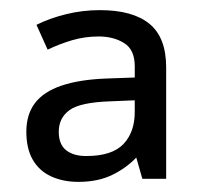

<svg xmlns="http://www.w3.org/2000/svg" viewBox="-20 -742 397 379"><path d="M177 -722Q242 -722 275 -695Q308 -668 308 -609V-389H261L249 -431Q229 -410 201 -396.5Q173 -383 135 -383Q104 -383 80.5 -394Q57 -405 44.5 -427Q32 -449 32 -482Q32 -516 49 -538.5Q66 -561 101.5 -573Q137 -585 190 -587L246 -589V-611Q246 -644 225 -657Q204 -670 175 -670Q147 -670 122 -662.5Q97 -655 74 -644L52 -693Q78 -706 110.5 -714Q143 -722 177 -722ZM198 -542Q138 -540 117 -524.5Q96 -509 96 -482Q96 -457 110.5 -445.5Q125 -434 150 -434Q201 -434 223.5 -457.5Q246 -481 246 -521V-544Z"/></svg>

Font: Noto Sans Lao Looped
Style: Regular
Weight: 400
Designer: Mark Frömberg, Ben Mitchell
Foundry: The Fontpad Ltd
Version: Version 1.001